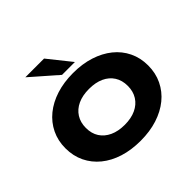

<svg xmlns="http://www.w3.org/2000/svg" viewBox="-218 -1198 1457 1457"><g transform="rotate(-45 510.5 -469.0)"><path d="M511 11Q411 11 330 -14.5Q249 -40 190 -88Q131 -136 98.5 -203Q66 -270 66 -353Q66 -434 98.5 -501Q131 -568 190 -616Q249 -664 330.5 -690Q412 -716 511 -716Q610 -716 691 -690Q772 -664 831 -616.5Q890 -569 922.5 -502Q955 -435 955 -354Q955 -272 922.5 -204.5Q890 -137 831 -89Q772 -41 691 -15Q610 11 511 11ZM511 -160Q580 -160 630.5 -183.5Q681 -207 708.5 -250.5Q736 -294 736 -353Q736 -413 708.5 -456Q681 -499 631 -522Q581 -545 511 -545Q441 -545 390.5 -521.5Q340 -498 312.5 -454.5Q285 -411 285 -352Q285 -292 312.5 -249.5Q340 -207 390.5 -183.5Q441 -160 511 -160ZM442 -765 232 -949H433L580 -765Z"/></g></svg>

Font: Nunito Sans 10pt Expanded Black
Style: Regular
Weight: 900
Width: 7
Designer: Vernon Adams
Foundry: Vernon Adams
Version: Version 3.101;gftools[0.9.27]